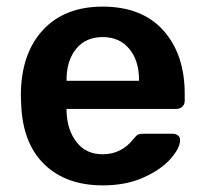

<svg xmlns="http://www.w3.org/2000/svg" viewBox="-20 -550 618 580"><path d="M291 10Q179 10 113.5 -54Q48 -118 44 -236L43 -261Q43 -386 108.5 -458Q174 -530 290 -530Q409 -530 473.5 -458Q538 -386 538 -266V-245Q538 -235 531 -228Q524 -221 513 -221H181V-213Q183 -157 211.5 -120.5Q240 -84 290 -84Q347 -84 383 -130Q392 -141 397 -143.5Q402 -146 414 -146H502Q511 -146 517.5 -141Q524 -136 524 -127Q524 -103 495.5 -70.5Q467 -38 414 -14Q361 10 291 10ZM400 -306V-308Q400 -367 370.5 -402.5Q341 -438 290 -438Q239 -438 210 -402.5Q181 -367 181 -308V-306Z"/></svg>

Font: Rubik AZ
Style: Regular
Weight: 500
Designer: Hubert and Fischer
Foundry: Hubert & Fischer
Version: Version 2.000